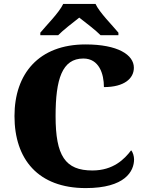

<svg xmlns="http://www.w3.org/2000/svg" viewBox="-20 -951 748 981"><path d="M186 -771H277C298 -793 355 -838 385 -861C415 -838 473 -793 494 -771H585V-784C554 -822 489 -886 468 -931H303C282 -886 217 -822 186 -784ZM418 10C619 10 665 -76 665 -137C665 -152 659 -174 650 -183C616 -138 559 -80 452 -80C313 -80 264 -155 264 -358C264 -546 297 -652 406 -652C486 -652 511 -574 511 -506C615 -506 664 -550 664 -605C664 -671 582 -724 417 -724C178 -724 54 -574 54 -358C54 -137 175 10 418 10Z"/></svg>

Font: UArctic Serif Black
Style: Regular
Weight: 900
Designer: Customization by Puisto advertising & original work Monotype Design Team
Foundry: Monotype Imaging Inc.
Version: Version 2.004